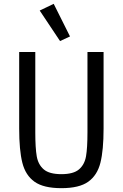

<svg xmlns="http://www.w3.org/2000/svg" viewBox="-20 -969 640 1001"><path d="M164 -698V-279Q164 -198 171.5 -154.5Q179 -111 208 -86Q237 -61 300 -61Q363 -61 392 -86Q421 -111 428.5 -154.5Q436 -198 436 -279V-698H520V-299Q520 -186 503.5 -120.5Q487 -55 440 -21.5Q393 12 300 12Q207 12 160 -21.5Q113 -55 96.5 -120.5Q80 -186 80 -299V-698ZM187 -914 260 -949 345 -779 293 -755Z"/></svg>

Font: iA Writer Duo V
Style: Regular
Weight: 400
Designer: Mike Abbink, Paul van der Laan, Pieter van Rosmalen, Oliver Reichenstein
Foundry: Information Architects Inc.
Version: Version 2.000